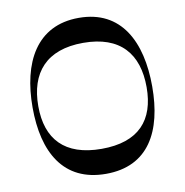

<svg xmlns="http://www.w3.org/2000/svg" viewBox="-81 -792 851 885"><g transform="rotate(-10 344.0 -350.0)"><path d="M345 15C544 15 624 -135 624 -345C624 -554 544 -715 345 -715C146 -715 64 -554 64 -345C64 -135 146 15 345 15ZM345 -102C172 -102 91 -192 91 -346C91 -502 172 -598 345 -598C519 -598 598 -502 598 -346C598 -192 519 -102 345 -102Z"/></g></svg>

Font: Sprat Medium
Style: Regular
Weight: 500
Designer: Ethan Nakache
Foundry: Collletttivo
Version: Version 2.000;Glyphs 3.2 (3217)